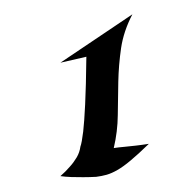

<svg xmlns="http://www.w3.org/2000/svg" viewBox="-20 -597 273 267"><path d="M187 -397Q171.9 -382.3 161.6 -373.8Q151.4 -365.2 143.3 -360.6Q135.3 -356 128.4 -354Q121.6 -352.1 113.8 -351.1Q104.5 -350.6 95.7 -350.6Q87.9 -350.6 79.3 -350.8Q70.8 -351.1 64 -352.1Q71.3 -358.4 77.1 -365.2Q82.5 -371.1 86.7 -378.2Q90.8 -385.3 91.8 -393.1Q93.8 -398.4 95.7 -414.1Q97.2 -427.2 98.4 -451.7Q99.6 -476.1 100.1 -518.1L64 -509.8L164.1 -577.1Q151.9 -553.7 148.4 -530.3Q145 -506.8 144.5 -483.4Q144 -460 143.8 -437Q143.6 -414.1 138.2 -391.1Q144.5 -392.1 152.8 -392.8Q161.1 -393.6 168.9 -394.5Q177.7 -395.5 187 -397Z"/></svg>

Font: Quintessential
Style: Regular
Weight: 400
Designer: Astigmatic (AOETI)
Foundry: Astigmatic (AOETI)
Version: Version 1.000